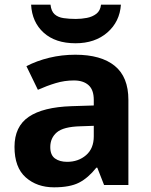

<svg xmlns="http://www.w3.org/2000/svg" viewBox="-20 -791 644 821"><path d="M302 -557Q412 -557 470.5 -509.5Q529 -462 529 -364V0H425L396 -74H392Q357 -30 318 -10Q279 10 211 10Q138 10 90 -32.5Q42 -75 42 -163Q42 -250 103 -291.5Q164 -333 286 -337L381 -340V-364Q381 -407 358.5 -427Q336 -447 296 -447Q256 -447 218 -435.5Q180 -424 142 -407L93 -508Q137 -531 190.5 -544Q244 -557 302 -557ZM381 -253 323 -251Q251 -249 223 -225Q195 -201 195 -162Q195 -128 215 -113.5Q235 -99 267 -99Q315 -99 348 -127.5Q381 -156 381 -208ZM497 -771Q492 -698 439 -652Q386 -606 303 -606Q217 -606 167 -651Q117 -696 113 -771H196Q199 -743 213.5 -730Q228 -717 252 -713.5Q276 -710 304 -710Q328 -710 351.5 -714.5Q375 -719 392 -732Q409 -745 412 -771Z"/></svg>

Font: Noto IKEA Latin
Style: Bold
Weight: 700
Designer: Monotype Design Team
Foundry: Monotype Imaging Inc.
Version: Version 1.0